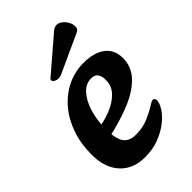

<svg xmlns="http://www.w3.org/2000/svg" viewBox="-216 -784 882 882"><g transform="rotate(-45 224.5 -343.0)"><path d="M186 16Q109 16 64.5 -32.5Q20 -81 20 -166Q20 -237 40.5 -296Q61 -355 98.5 -399Q136 -443 185.5 -467Q235 -491 292 -491Q359 -491 397.5 -462Q436 -433 436 -378Q436 -323 398 -282Q360 -241 290.5 -212Q221 -183 126 -163L113 -226Q166 -233 210 -250Q254 -267 281.5 -295Q309 -323 309 -360Q310 -386 300 -401Q290 -416 266 -416Q231 -416 204.5 -386.5Q178 -357 163.5 -309Q149 -261 149 -206Q149 -140 168 -113.5Q187 -87 230 -87Q274 -87 310 -102.5Q346 -118 371 -134Q379 -139 385.5 -142.5Q392 -146 397 -146Q403 -146 406 -141.5Q409 -137 409 -131Q409 -113 393.5 -88Q378 -63 348.5 -39.5Q319 -16 278 0Q237 16 186 16ZM139 -552Q130 -546 130 -539Q130 -532 139.5 -526.5Q149 -521 159 -521Q165 -521 170.5 -522Q176 -523 182 -526L363 -609Q375 -614 379.5 -619.5Q384 -625 384 -636Q384 -652 375.5 -667Q367 -682 354 -692Q341 -702 328 -702Q314 -702 301 -691Z"/></g></svg>

Font: Alkatra Medium
Style: Regular
Weight: 500
Designer: Suman Bhandary
Version: Version 1.100;gftools[0.9.22]